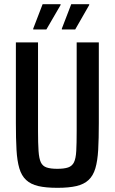

<svg xmlns="http://www.w3.org/2000/svg" viewBox="-20 -891 549 919"><path d="M255 8Q199 8 163 -0.5Q127 -9 105 -29.5Q83 -50 72.5 -85.5Q62 -121 59 -174Q56 -227 56 -302V-688H162V-264Q162 -205 164.5 -168.5Q167 -132 175.5 -114Q184 -96 203 -89.5Q222 -83 254 -83Q287 -83 306 -89.5Q325 -96 334 -114Q343 -132 345 -168.5Q347 -205 347 -264V-688H453V-302Q453 -227 450 -174Q447 -121 436.5 -85.5Q426 -50 404 -29.5Q382 -9 346 -0.5Q310 8 255 8ZM139 -750V-754L184 -871H270V-867L202 -750ZM276 -750V-754L321 -871H407V-867L340 -750Z"/></svg>

Font: Saira Condensed SemiBold
Style: Regular
Weight: 600
Width: 3
Designer: Hector Gatti with collaboration of the Omnibus-Type team
Foundry: Omnibus-Type
Version: Version 1.100